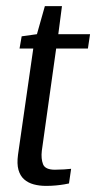

<svg xmlns="http://www.w3.org/2000/svg" viewBox="-20 -607 315 629"><path d="M131 2Q109 2 90.5 -3Q72 -8 59 -19.5Q46 -31 40.5 -50.5Q35 -70 39 -100L89 -448H44L51 -488L101 -495L127 -587H183L171 -495H275L268 -448H164L117 -113Q114 -87 121 -69Q128 -51 160 -51Q173 -51 190 -52Q207 -53 213 -54L206 -6Q202 -5 190.5 -3Q179 -1 163.5 0.5Q148 2 131 2Z"/></svg>

Font: Alumni Sans Medium
Style: Italic
Weight: 500
Italic angle: -8°
Designer: Robert E. Leuschke
Foundry: Robert E. Leuschke
Version: Version 1.016